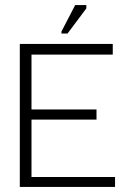

<svg xmlns="http://www.w3.org/2000/svg" viewBox="-20 -736 508 756"><path d="M58 0V-563H424V-521H104V-305H360V-265H104V-39H433V0ZM246 -604H222V-612L276 -716H320V-703Z"/></svg>

Font: Darker Grotesque
Style: Regular
Weight: 400
Designer: Gabriel Lam
Foundry: TypeRant
Version: Version 1.000;gftools[0.9.28]